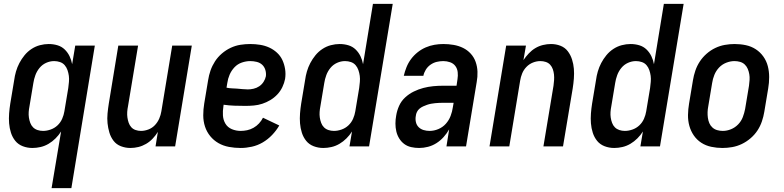

<svg xmlns="http://www.w3.org/2000/svg" viewBox="-20 -755 4040 990"><path d="M246 215 295 -77Q283 -58 266.5 -41.5Q250 -25 230.5 -13.5Q211 -2 189.5 3Q168 8 147 8Q121 8 97.5 -1Q74 -10 59 -28.5Q44 -47 36.5 -70.5Q29 -94 27 -119Q25 -144 27 -170Q29 -196 33 -221L53 -341Q56 -364 62.5 -386.5Q69 -409 80 -430Q91 -451 106.5 -470Q122 -489 142.5 -502.5Q163 -516 186 -522Q209 -528 231 -528Q255 -528 276.5 -521.5Q298 -515 313.5 -500Q329 -485 338.5 -465.5Q348 -446 352 -424L368 -520H469L348 215ZM202 -80Q221 -80 241 -87Q261 -94 276.5 -108.5Q292 -123 300.5 -142.5Q309 -162 312 -181L332 -301Q334 -317 335.5 -333Q337 -349 335 -364Q333 -379 328 -393.5Q323 -408 313.5 -419Q304 -430 289.5 -435Q275 -440 259 -440Q238 -440 218 -431Q198 -422 184 -405Q170 -388 162.5 -367.5Q155 -347 152 -327L132 -207Q129 -192 128 -177.5Q127 -163 129 -149Q131 -135 136 -121.5Q141 -108 150.5 -98.5Q160 -89 173.5 -84.5Q187 -80 202 -80Z M652 8Q627 8 603.5 -1Q580 -10 565.5 -29Q551 -48 544 -71.5Q537 -95 534.5 -119.5Q532 -144 534.5 -170Q537 -196 541 -221L590 -520H692L640 -207Q637 -193 636 -178Q635 -163 637 -149Q639 -135 643.5 -122Q648 -109 657 -99Q666 -89 679.5 -84.5Q693 -80 707 -80Q726 -80 745.5 -87.5Q765 -95 779 -110Q793 -125 801 -143.5Q809 -162 812 -181L868 -520H969L883 0H782L794 -75Q783 -57 767.5 -40.5Q752 -24 733 -13Q714 -2 693.5 3Q673 8 652 8Z M1221 8Q1190 8 1160.5 2.5Q1131 -3 1106.5 -17Q1082 -31 1064 -53Q1046 -75 1037 -102.5Q1028 -130 1028 -160.5Q1028 -191 1033 -221L1053 -341Q1057 -367 1065.5 -391.5Q1074 -416 1088.5 -438.5Q1103 -461 1124 -479Q1145 -497 1169.5 -508.5Q1194 -520 1219.5 -524Q1245 -528 1270 -528Q1296 -528 1321 -524Q1346 -520 1368 -510Q1390 -500 1408 -483.5Q1426 -467 1436 -445.5Q1446 -424 1450 -399Q1454 -374 1450 -348Q1446 -327 1436 -306Q1426 -285 1410 -268Q1394 -251 1374 -239Q1354 -227 1332.5 -220Q1311 -213 1289 -211Q1267 -209 1246 -209Q1217 -209 1189 -210Q1161 -211 1133 -215L1132 -207Q1128 -183 1129.5 -159.5Q1131 -136 1142.5 -117Q1154 -98 1175.5 -89Q1197 -80 1221 -80Q1237 -80 1254 -83.5Q1271 -87 1287 -96Q1303 -105 1315.5 -118.5Q1328 -132 1336 -148L1420 -108Q1405 -82 1383 -59Q1361 -36 1334.5 -20.5Q1308 -5 1278.5 1.5Q1249 8 1221 8ZM1258 -294Q1272 -294 1287.5 -297.5Q1303 -301 1316.5 -310Q1330 -319 1339 -333Q1348 -347 1351 -362Q1353 -379 1348 -395Q1343 -411 1331.5 -421.5Q1320 -432 1303.5 -436Q1287 -440 1270 -440Q1249 -440 1227 -432.5Q1205 -425 1189 -408Q1173 -391 1164 -370Q1155 -349 1152 -327L1148 -303Q1161 -300 1175 -299.5Q1189 -299 1202.5 -298Q1216 -297 1230 -295.5Q1244 -294 1258 -294Z M1647 8Q1621 8 1597.5 -1Q1574 -10 1559 -28.5Q1544 -47 1536.5 -70.5Q1529 -94 1527 -119Q1525 -144 1527 -170Q1529 -196 1533 -221L1553 -341Q1556 -364 1562.5 -386.5Q1569 -409 1580 -430Q1591 -451 1606.5 -470Q1622 -489 1642.5 -502.5Q1663 -516 1686 -522Q1709 -528 1731 -528Q1755 -528 1776.5 -521.5Q1798 -515 1813.5 -500Q1829 -485 1838.5 -465.5Q1848 -446 1852 -424L1903 -735H2005L1883 0H1782L1795 -77Q1783 -58 1766.5 -41.5Q1750 -25 1730.5 -13.5Q1711 -2 1689.5 3Q1668 8 1647 8ZM1702 -80Q1721 -80 1741 -87Q1761 -94 1776.5 -108.5Q1792 -123 1800.5 -142.5Q1809 -162 1812 -181L1832 -301Q1834 -317 1835.5 -333Q1837 -349 1835 -364Q1833 -379 1828 -393.5Q1823 -408 1813.5 -419Q1804 -430 1789.5 -435Q1775 -440 1759 -440Q1738 -440 1718 -431Q1698 -422 1684 -405Q1670 -388 1662.5 -367.5Q1655 -347 1652 -327L1632 -207Q1629 -192 1628 -177.5Q1627 -163 1629 -149Q1631 -135 1636 -121.5Q1641 -108 1650.5 -98.5Q1660 -89 1673.5 -84.5Q1687 -80 1702 -80Z M2141 8Q2120 8 2100 3.5Q2080 -1 2064.5 -12.5Q2049 -24 2038.5 -41Q2028 -58 2023.5 -77.5Q2019 -97 2019 -118Q2019 -139 2023 -160Q2027 -185 2038 -209.5Q2049 -234 2069 -252.5Q2089 -271 2113.5 -283Q2138 -295 2163 -301.5Q2188 -308 2213.5 -310.5Q2239 -313 2265 -313H2334L2339 -347Q2342 -365 2340 -383Q2338 -401 2328 -414.5Q2318 -428 2301 -434Q2284 -440 2266 -440Q2249 -440 2232 -436Q2215 -432 2200 -421.5Q2185 -411 2175.5 -395.5Q2166 -380 2163 -364H2062Q2067 -386 2076 -408.5Q2085 -431 2099.5 -450.5Q2114 -470 2133.5 -485.5Q2153 -501 2175 -510.5Q2197 -520 2220 -524Q2243 -528 2266 -528Q2293 -528 2319 -523.5Q2345 -519 2367.5 -508Q2390 -497 2407 -478.5Q2424 -460 2432.5 -436Q2441 -412 2442 -385.5Q2443 -359 2438 -332L2383 0H2282L2296 -88Q2284 -67 2267.5 -48.5Q2251 -30 2230.5 -17Q2210 -4 2187 2Q2164 8 2141 8ZM2195 -80Q2218 -80 2240.5 -89.5Q2263 -99 2279 -117Q2295 -135 2303.5 -157.5Q2312 -180 2315 -202L2319 -225H2265Q2254 -225 2244 -224.5Q2234 -224 2223.5 -223Q2213 -222 2202.5 -220Q2192 -218 2182 -214.5Q2172 -211 2162 -206.5Q2152 -202 2143.5 -195Q2135 -188 2130 -178Q2125 -168 2124 -157Q2121 -141 2124.5 -125.5Q2128 -110 2138.5 -99.5Q2149 -89 2164 -84.5Q2179 -80 2195 -80Z M2504 0 2590 -520H2692L2679 -445Q2691 -463 2706.5 -479.5Q2722 -496 2740.5 -507Q2759 -518 2780 -523Q2801 -528 2821 -528Q2847 -528 2870 -519Q2893 -510 2907.5 -491Q2922 -472 2929.5 -448.5Q2937 -425 2939 -400.5Q2941 -376 2939 -350Q2937 -324 2933 -299L2883 0H2782L2834 -313Q2836 -327 2837 -342Q2838 -357 2836.5 -371Q2835 -385 2830.5 -398Q2826 -411 2817 -421Q2808 -431 2794.5 -435.5Q2781 -440 2766 -440Q2747 -440 2728 -432.5Q2709 -425 2694.5 -410Q2680 -395 2672.5 -376.5Q2665 -358 2662 -339L2606 0Z M3147 8Q3121 8 3097.5 -1Q3074 -10 3059 -28.5Q3044 -47 3036.5 -70.5Q3029 -94 3027 -119Q3025 -144 3027 -170Q3029 -196 3033 -221L3053 -341Q3056 -364 3062.5 -386.5Q3069 -409 3080 -430Q3091 -451 3106.5 -470Q3122 -489 3142.5 -502.5Q3163 -516 3186 -522Q3209 -528 3231 -528Q3255 -528 3276.5 -521.5Q3298 -515 3313.5 -500Q3329 -485 3338.5 -465.5Q3348 -446 3352 -424L3403 -735H3505L3383 0H3282L3295 -77Q3283 -58 3266.5 -41.5Q3250 -25 3230.5 -13.5Q3211 -2 3189.5 3Q3168 8 3147 8ZM3202 -80Q3221 -80 3241 -87Q3261 -94 3276.5 -108.5Q3292 -123 3300.5 -142.5Q3309 -162 3312 -181L3332 -301Q3334 -317 3335.5 -333Q3337 -349 3335 -364Q3333 -379 3328 -393.5Q3323 -408 3313.5 -419Q3304 -430 3289.5 -435Q3275 -440 3259 -440Q3238 -440 3218 -431Q3198 -422 3184 -405Q3170 -388 3162.5 -367.5Q3155 -347 3152 -327L3132 -207Q3129 -192 3128 -177.5Q3127 -163 3129 -149Q3131 -135 3136 -121.5Q3141 -108 3150.5 -98.5Q3160 -89 3173.5 -84.5Q3187 -80 3202 -80Z M3705 8Q3676 8 3647.5 2Q3619 -4 3596 -19Q3573 -34 3557.5 -56.5Q3542 -79 3534.5 -106Q3527 -133 3527.5 -162.5Q3528 -192 3533 -221L3553 -341Q3557 -366 3565.5 -391Q3574 -416 3588.5 -438Q3603 -460 3623.5 -478Q3644 -496 3668 -507.5Q3692 -519 3717.5 -523.5Q3743 -528 3768 -528Q3798 -528 3826 -522Q3854 -516 3877 -501Q3900 -486 3916 -463.5Q3932 -441 3939 -414Q3946 -387 3946 -357.5Q3946 -328 3941 -299L3921 -179Q3917 -154 3908.5 -129Q3900 -104 3885.5 -82Q3871 -60 3850 -42Q3829 -24 3805 -12.5Q3781 -1 3755.5 3.5Q3730 8 3705 8ZM3707 -80Q3728 -80 3749 -88.5Q3770 -97 3786 -113.5Q3802 -130 3810 -151Q3818 -172 3822 -193L3842 -313Q3844 -328 3845 -343Q3846 -358 3843.5 -372.5Q3841 -387 3835.5 -400Q3830 -413 3820 -422.5Q3810 -432 3796 -436Q3782 -440 3767 -440Q3746 -440 3724.5 -431.5Q3703 -423 3687.5 -406.5Q3672 -390 3663.5 -369Q3655 -348 3652 -327L3632 -207Q3629 -192 3628.5 -177Q3628 -162 3630 -147.5Q3632 -133 3637.5 -120Q3643 -107 3653.5 -97.5Q3664 -88 3678 -84Q3692 -80 3707 -80Z"/></svg>

Font: Iosevka SS04 Semibold
Style: Italic
Weight: 600
Italic angle: -9°
Monospace: yes
Designer: Belleve Invis
Foundry: Belleve Invis
Version: Version 19.0.0; ttfautohint (v1.8.4)